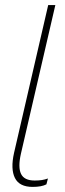

<svg xmlns="http://www.w3.org/2000/svg" viewBox="-20 -724 253 753"><path d="M108 9Q56 9 38.5 -26Q21 -61 35 -124L169 -704H197L62 -121Q50 -68 62.5 -42Q75 -16 116 -16Q133 -16 145 -18Q157 -20 168 -24L162 -1Q143 9 108 9Z"/></svg>

Font: Prodigy Sans ExtraLight
Style: Italic
Weight: 200
Italic angle: -13°
Designer: Wei Huang
Foundry: Wei Huang
Version: Version 1.003; ttfautohint (v1.8.3)